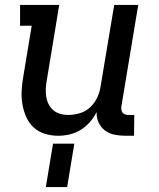

<svg xmlns="http://www.w3.org/2000/svg" viewBox="-20 -540 640 775"><path d="M215 8Q187 8 161 0Q135 -8 116 -25.5Q97 -43 86 -67.5Q75 -92 70.5 -119Q66 -146 67.5 -174.5Q69 -203 74 -231L108 -436H61V-520H219L169 -217Q166 -200 165 -183.5Q164 -167 166.5 -150.5Q169 -134 176 -120Q183 -106 195 -95.5Q207 -85 222.5 -80.5Q238 -76 255 -76Q278 -76 302 -83Q326 -90 344 -107Q362 -124 372.5 -146.5Q383 -169 386 -191L441 -520H538L470 -111Q469 -104 470 -97Q471 -90 475 -85Q479 -80 485.5 -78Q492 -76 499 -76H522L521 8H485Q463 8 441.5 3.5Q420 -1 403.5 -13.5Q387 -26 378 -45.5Q369 -65 370 -88Q359 -66 343 -47.5Q327 -29 306 -16Q285 -3 261.5 2.5Q238 8 215 8ZM165 215 194 40H280L251 215Z"/></svg>

Font: Iosevka HT Medium Extended
Style: Italic
Weight: 500
Width: 7
Italic angle: -9°
Monospace: yes
Designer: Belleve Invis
Foundry: Belleve Invis
Version: Version 32.3.0; ttfautohint (v1.8.4)